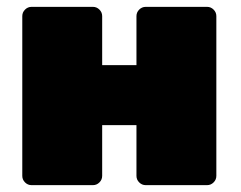

<svg xmlns="http://www.w3.org/2000/svg" viewBox="-20 -540 703 560"><path d="M72 0Q61 0 53 -8Q45 -16 45 -27V-493Q45 -504 53 -512Q61 -520 72 -520H251Q262 -520 270 -512Q278 -504 278 -493V-350H378V-493Q378 -504 386 -512Q394 -520 405 -520H584Q595 -520 603 -512Q611 -504 611 -493V-27Q611 -16 603 -8Q595 0 584 0H405Q394 0 386 -8Q378 -16 378 -27V-175H278V-27Q278 -16 270 -8Q262 0 251 0Z"/></svg>

Font: Rubik Black
Style: Regular
Weight: 900
Designer: Hubert and Fischer
Foundry: Hubert and Fischer
Version: Version 2.300;gftools[0.9.30]